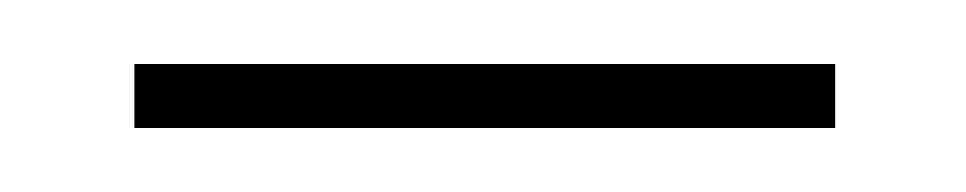

<svg xmlns="http://www.w3.org/2000/svg" viewBox="-20 -303 302 60"><path d="M22 -263V-283H241V-263Z"/></svg>

Font: Noto Serif Display Condensed Light
Style: Regular
Weight: 300
Width: 3
Designer: Monotype Design Team
Foundry: Monotype Imaging Inc.
Version: Version 2.009